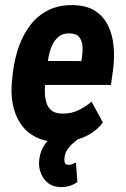

<svg xmlns="http://www.w3.org/2000/svg" viewBox="-20 -559 504 769"><path d="M212.4 9.8Q159.7 8.8 122.1 -10.7Q84.5 -30.3 62 -64.2Q39.6 -98.1 31.2 -141.4Q22.9 -184.6 27.8 -233.9L32.7 -277.3Q39.6 -328.1 56.6 -375.5Q73.7 -422.9 102.8 -460.2Q131.8 -497.6 174.3 -518.6Q216.8 -539.6 273.9 -538.6Q328.6 -537.1 362.5 -514.4Q396.5 -491.7 413.8 -454.6Q431.2 -417.5 435.1 -372.3Q439 -327.1 433.1 -281.2L424.3 -218.8H80.1L97.2 -314.9L305.7 -314.5L308.1 -328.1Q311.5 -348.6 310.5 -370.8Q309.6 -393.1 298.8 -408.4Q288.1 -423.8 261.7 -425.3Q232.9 -426.8 215.1 -412.4Q197.3 -397.9 187.5 -374.5Q177.7 -351.1 173.6 -325.4Q169.4 -299.8 167 -277.3L161.6 -233.4Q159.2 -211.4 159.7 -189.2Q160.2 -167 165.8 -147.9Q171.4 -128.9 186.3 -116.7Q201.2 -104.5 229 -104Q263.2 -103 292.2 -116.7Q321.3 -130.4 346.7 -151.9L392.1 -68.4Q371.6 -41 342.3 -23.2Q313 -5.4 279.1 2.4Q245.1 10.3 212.4 9.8ZM239.7 -44.9 308.6 -15.6Q293.9 -2.9 278.6 9.5Q263.2 22 251.5 37.6Q239.7 53.2 238.3 74.2Q236.8 83 239.3 91.8Q241.7 100.6 252.4 101.1Q260.7 102.1 268.6 98.6Q276.4 95.2 284.2 91.8L290 169.9Q275.9 180.2 259.5 185.3Q243.2 190.4 225.1 190.4Q182.6 189.9 159.4 161.4Q136.2 132.8 136.2 92.3Q137.7 59.1 151.1 33.4Q164.6 7.8 188 -11.5Q211.4 -30.8 239.7 -44.9Z"/></svg>

Font: Roboto Condensed
Style: Bold Italic
Weight: 700
Italic angle: -12°
Designer: Christian Robertson
Foundry: Google
Version: Version 3.0